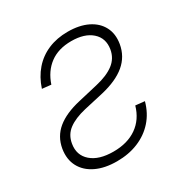

<svg xmlns="http://www.w3.org/2000/svg" viewBox="-132 -647 742 766"><g transform="rotate(-30 239.0 -264.0)"><path d="M76.7 -390.6Q91.8 -437 120.4 -469.7Q148.9 -502.4 189.2 -519.5Q229.5 -536.6 279.3 -536.6Q332.5 -536.6 370.1 -518.3Q407.7 -500 425 -467Q442.4 -434.1 435.1 -390.1Q426.3 -337.9 386.5 -304.4Q346.7 -271 275.9 -254.4L185.5 -233.9Q135.7 -222.2 106.7 -200.7Q77.6 -179.2 71.3 -141.1Q63 -91.8 97.9 -61.3Q132.8 -30.8 199.7 -30.8Q264.2 -30.8 307.1 -60.8Q350.1 -90.8 366.2 -147L408.2 -142.6Q395 -94.2 364.7 -60.3Q334.5 -26.4 290.5 -8.3Q246.6 9.8 192.4 9.8Q136.2 9.8 96.7 -9.3Q57.1 -28.3 38.8 -62.7Q20.5 -97.2 27.8 -142.6Q36.6 -194.3 75.2 -226.1Q113.8 -257.8 182.1 -273.4L272 -294.4Q325.2 -306.6 355.5 -329.6Q385.7 -352.5 392.1 -390.6Q399.9 -438.5 366.9 -467.8Q334 -497.1 272.9 -497.1Q213.4 -497.1 174.3 -468Q135.3 -439 117.7 -386.2Z"/></g></svg>

Font: Inter 24pt ExtraLight
Style: Italic
Weight: 250
Italic angle: -9.3988°
Version: Version 4.001;git-66647c0bb